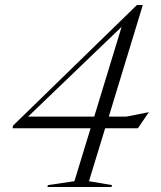

<svg xmlns="http://www.w3.org/2000/svg" viewBox="-20 -745 640 765"><path d="M525.5 -725H549L413.5 -280.5H484L573 -298L529.5 -234H399L334.5 -23L426.5 -7.5L424 0H169L171 -7.5L276.5 -23L341 -234H30.5L31.5 -244ZM355.5 -280.5 464.5 -638 92 -280.5Z"/></svg>

Font: Newsreader Display Light
Style: Italic
Weight: 300
Italic angle: -17°
Designer: Hugues Gentile
Foundry: Production Type
Version: Version 1.001